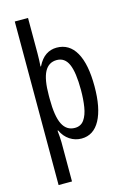

<svg xmlns="http://www.w3.org/2000/svg" viewBox="-146 -827 754 1134"><g transform="rotate(-15 231.0 -260.0)"><path d="M421 -269Q421 -136 381.5 -63Q342 10 268 10Q229 10 196.5 -11.5Q164 -33 146 -72H142Q144 -51 145.5 -33Q147 -15 147 0V240H65V-760H146V-544Q146 -505 143 -464H146Q168 -508 197.5 -527.5Q227 -547 263 -547Q340 -547 380.5 -476Q421 -405 421 -269ZM338 -268Q338 -376 316 -426Q294 -476 245 -476Q195 -476 170.5 -430Q146 -384 146 -285V-265Q146 -159 170.5 -110Q195 -61 246 -61Q283 -61 303 -89.5Q323 -118 330.5 -165Q338 -212 338 -268Z"/></g></svg>

Font: Noto Sans Gurmukhi ExtraCondensed
Style: Regular
Weight: 400
Width: 2
Designer: Jelle Bosma - Monotype Design Team
Foundry: Monotype Imaging Inc.
Version: Version 2.004; ttfautohint (v1.8.4.7-5d5b)